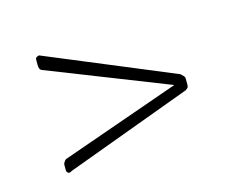

<svg xmlns="http://www.w3.org/2000/svg" viewBox="-50 -368 498 392"><g transform="rotate(-15 199.0 -172.0)"><path d="M55 -77 308 -166 54 -266Q49 -268 49 -278V-286Q49 -291 49.5 -292Q50 -293 52 -294Q56 -297 59 -295L326 -184L332 -178Q334 -176 334 -172V-160Q334 -157 333.5 -156Q333 -155 333 -154Q328 -149 326 -149L61 -51L57 -49Q55 -49 54 -48Q52 -50 50.5 -51Q49 -52 49 -57V-66Q49 -70 51 -72Q52 -74 55 -77Z"/></g></svg>

Font: Chathura Light
Style: Regular
Weight: 300
Designer: Appaji Ambarisha Darbha
Foundry: Aditya Fonts
Version: Version 1.001 2016